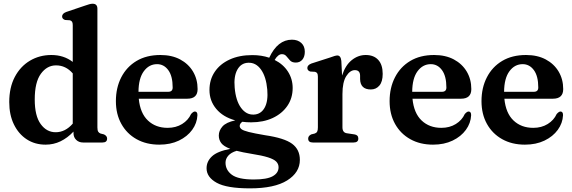

<svg xmlns="http://www.w3.org/2000/svg" viewBox="-20 -763 3062 1028"><path d="M29.5 -216.5Q29.5 -294.5 59.2 -351Q89 -407.5 140.2 -438Q191.5 -468.5 255 -468.5Q321.5 -468.5 369.5 -431.5V-629Q369.5 -641.5 365.5 -647Q361.5 -652.5 354 -654.5L328.5 -656Q312.5 -661.5 312.5 -675Q312.5 -690.5 335 -699L432.5 -732Q448 -737.5 457.8 -740.2Q467.5 -743 476 -743Q501.5 -743 501.5 -716V-81Q501.5 -65 505.8 -58Q510 -51 518.5 -48L536.5 -43.5Q553.5 -35.5 553.5 -21Q553.5 0 528.5 0H425Q402.5 0 388 -14Q373.5 -28 373.5 -50.5V-58.5Q341.5 -24.5 304.2 -6.5Q267 11.5 224 11.5Q167 11.5 123.2 -17Q79.5 -45.5 54.5 -96.8Q29.5 -148 29.5 -216.5ZM166 -230.5Q166 -142.5 197.8 -98.8Q229.5 -55 278 -55Q329.5 -55 369.5 -101V-370Q332.5 -413 280 -413Q231.5 -413 198.8 -368Q166 -323 166 -230.5Z M1038 -286Q1038 -234.5 983 -234.5H723Q730.5 -157 772 -117.8Q813.5 -78.5 877.5 -78.5Q922 -78.5 955 -99Q988 -119.5 1003 -152.5Q1015 -166 1023.5 -166Q1037.5 -165.5 1037 -146Q1035 -103.5 1009 -67.8Q983 -32 937.8 -10.2Q892.5 11.5 833 11.5Q763.5 11.5 711.2 -17.8Q659 -47 629.8 -99.5Q600.5 -152 600.5 -221.5Q600.5 -293 629.2 -349Q658 -405 711.2 -436.8Q764.5 -468.5 839 -468.5Q900 -468.5 944.5 -444.8Q989 -421 1013.5 -379.8Q1038 -338.5 1038 -286ZM821 -419.5Q778 -419.5 750 -381.5Q722 -343.5 721.5 -271.5H880.5Q904.5 -271.5 904.5 -294.5Q904.5 -355.5 881 -387.5Q857.5 -419.5 821 -419.5Z M1399.5 -39Q1502.5 -24 1544 6.8Q1585.5 37.5 1585.5 93Q1585.5 160.5 1517.5 203Q1449.5 245.5 1318.5 245.5Q1194 245.5 1140 215.5Q1086 185.5 1086 138Q1086 101 1115 74Q1144 47 1213 34Q1177.5 20.5 1164.5 3Q1151.5 -14.5 1151.5 -37.5Q1151.5 -63.5 1171 -85.8Q1190.5 -108 1239.5 -118.5Q1174 -136.5 1137.8 -180Q1101.5 -223.5 1101.5 -281Q1101.5 -336.5 1129.8 -378.5Q1158 -420.5 1209.5 -444.2Q1261 -468 1331 -468Q1380 -468 1421.5 -454Q1466.5 -550.5 1543 -550.5Q1574 -550.5 1593 -533.2Q1612 -516 1612 -486Q1612 -459.5 1599 -443.8Q1586 -428 1563.5 -428Q1543.5 -428 1533 -439.2Q1522.5 -450.5 1513.5 -461.8Q1504.5 -473 1489.5 -473Q1469 -473 1450.5 -442Q1496.5 -419 1521.8 -379.5Q1547 -340 1547 -292Q1547 -237.5 1518.5 -196Q1490 -154.5 1440 -131.2Q1390 -108 1324.5 -108Q1300.5 -108 1277.5 -111Q1263.5 -101 1263.5 -88.5Q1263.5 -79 1272.8 -71.5Q1282 -64 1311.2 -56.5Q1340.5 -49 1399.5 -39ZM1308.5 -427Q1270.5 -425.5 1250.8 -390Q1231 -354.5 1236.5 -294Q1242.5 -224 1270.5 -185.8Q1298.5 -147.5 1339 -149.5Q1377 -151 1396.8 -186.2Q1416.5 -221.5 1411 -283.5Q1405 -352 1377.5 -390.5Q1350 -429 1308.5 -427ZM1187.5 108Q1187.5 147.5 1221.5 172.8Q1255.5 198 1339 198Q1409 198 1440.2 180.5Q1471.5 163 1471.5 132.5Q1471.5 115 1459 102.2Q1446.5 89.5 1415 79.5Q1383.5 69.5 1326 60.5Q1279.5 53 1247 44.5Q1217 53.5 1202.2 70.5Q1187.5 87.5 1187.5 108Z M1807.5 -437 1811.5 -358.5Q1829 -413.5 1863.2 -441Q1897.5 -468.5 1938 -468.5Q1981 -468.5 2005 -442.5Q2029 -416.5 2029 -367.5Q2029 -325.5 2011.2 -304.8Q1993.5 -284 1965.5 -284Q1909 -284 1908 -340V-357Q1908 -387.5 1880 -387.5Q1854.5 -387.5 1834 -355.5Q1813.5 -323.5 1813.5 -259V-81.5Q1813.5 -53 1837 -49.5L1877.5 -43.5Q1898.5 -40.5 1898.5 -21Q1898.5 0 1873 0H1655Q1630 0 1630 -21Q1630 -35.5 1646.5 -43.5L1665 -48Q1674 -51 1678 -58Q1682 -65 1682 -80.5V-352.5Q1682 -365.5 1678.2 -371Q1674.5 -376.5 1666.5 -378.5L1641 -380Q1625.5 -385.5 1625.5 -399Q1625.5 -414.5 1647.5 -423L1745.5 -454.5Q1776 -466 1786 -466Q1804.5 -466 1807.5 -437Z M2503.5 -286Q2503.5 -234.5 2448.5 -234.5H2188.5Q2196 -157 2237.5 -117.8Q2279 -78.5 2343 -78.5Q2387.5 -78.5 2420.5 -99Q2453.5 -119.5 2468.5 -152.5Q2480.5 -166 2489 -166Q2503 -165.5 2502.5 -146Q2500.5 -103.5 2474.5 -67.8Q2448.5 -32 2403.2 -10.2Q2358 11.5 2298.5 11.5Q2229 11.5 2176.8 -17.8Q2124.5 -47 2095.2 -99.5Q2066 -152 2066 -221.5Q2066 -293 2094.8 -349Q2123.5 -405 2176.8 -436.8Q2230 -468.5 2304.5 -468.5Q2365.5 -468.5 2410 -444.8Q2454.5 -421 2479 -379.8Q2503.5 -338.5 2503.5 -286ZM2286.5 -419.5Q2243.5 -419.5 2215.5 -381.5Q2187.5 -343.5 2187 -271.5H2346Q2370 -271.5 2370 -294.5Q2370 -355.5 2346.5 -387.5Q2323 -419.5 2286.5 -419.5Z M2995.5 -286Q2995.5 -234.5 2940.5 -234.5H2680.5Q2688 -157 2729.5 -117.8Q2771 -78.5 2835 -78.5Q2879.5 -78.5 2912.5 -99Q2945.5 -119.5 2960.5 -152.5Q2972.5 -166 2981 -166Q2995 -165.5 2994.5 -146Q2992.5 -103.5 2966.5 -67.8Q2940.5 -32 2895.2 -10.2Q2850 11.5 2790.5 11.5Q2721 11.5 2668.8 -17.8Q2616.5 -47 2587.2 -99.5Q2558 -152 2558 -221.5Q2558 -293 2586.8 -349Q2615.5 -405 2668.8 -436.8Q2722 -468.5 2796.5 -468.5Q2857.5 -468.5 2902 -444.8Q2946.5 -421 2971 -379.8Q2995.5 -338.5 2995.5 -286ZM2778.5 -419.5Q2735.5 -419.5 2707.5 -381.5Q2679.5 -343.5 2679 -271.5H2838Q2862 -271.5 2862 -294.5Q2862 -355.5 2838.5 -387.5Q2815 -419.5 2778.5 -419.5Z"/></svg>

Font: Fraunces 72pt S050 SemiBold
Style: Regular
Weight: 600
Version: Version 1.000; ttfautohint (v1.8.3)